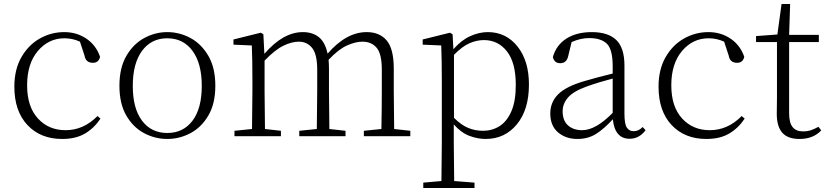

<svg xmlns="http://www.w3.org/2000/svg" viewBox="-20 -683 4155 963"><path d="M292 14Q183 14 117.5 -56Q52 -126 52 -248Q52 -335 87.5 -396.5Q123 -458 180 -490Q237 -522 302 -522Q365 -522 413.5 -489Q462 -456 482 -398Q475 -368 446 -368Q410 -368 404 -404L381 -474Q344 -491 303 -491Q224 -491 170 -427.5Q116 -364 116 -255Q116 -148 170 -89Q224 -30 309 -30Q399 -30 469 -101L484 -88Q452 -40 406 -13Q360 14 292 14Z M819 14Q758 14 703 -15Q648 -44 613.5 -103.5Q579 -163 579 -253Q579 -343 614 -403Q649 -463 704 -492.5Q759 -522 819 -522Q880 -522 935 -492.5Q990 -463 1025 -403Q1060 -343 1060 -253Q1060 -163 1025 -103.5Q990 -44 935 -15Q880 14 819 14ZM819 -16Q899 -16 945.5 -77.5Q992 -139 992 -252Q992 -365 945.5 -428Q899 -491 819 -491Q739 -491 692.5 -428Q646 -365 646 -252Q646 -139 692.5 -77.5Q739 -16 819 -16Z M1891 0H1805V-27L1893 -36Q1895 -144 1895 -226V-334Q1895 -413 1869 -443.5Q1843 -474 1798 -474Q1763 -474 1720.5 -455Q1678 -436 1628 -383Q1630 -362 1630 -335V-226L1632 -36L1713 -27V0H1481V-27L1569 -36L1571 -226V-334Q1571 -411 1545.5 -442.5Q1520 -474 1479 -474Q1443 -474 1401 -453.5Q1359 -433 1307 -379V-226L1309 -36L1389 -27V0H1156V-27L1244 -36L1246 -226V-282Q1246 -384 1243 -455L1151 -459V-485L1288 -519L1301 -511L1306 -413Q1400 -522 1499 -522Q1548 -522 1579.5 -496.5Q1611 -471 1623 -414Q1717 -522 1819 -522Q1884 -522 1919.5 -480Q1955 -438 1955 -338V-226L1957 -36L2038 -27V0Z M2416 14Q2376 14 2334.5 -1.5Q2293 -17 2256 -59V32L2258 225L2360 233V260H2103V233L2194 225L2196 32V-278Q2196 -382 2193 -455L2100 -459V-485L2237 -519L2250 -511L2254 -436Q2293 -481 2338 -501.5Q2383 -522 2427 -522Q2518 -522 2575.5 -450Q2633 -378 2633 -259Q2633 -133 2572.5 -59.5Q2512 14 2416 14ZM2257 -408V-92Q2293 -56 2328 -41.5Q2363 -27 2403 -27Q2448 -27 2485 -50Q2522 -73 2544.5 -124Q2567 -175 2567 -257Q2567 -369 2522.5 -425.5Q2478 -482 2407 -482Q2371 -482 2334.5 -466Q2298 -450 2257 -408Z M3138 13Q3100 13 3079 -12.5Q3058 -38 3054 -85Q3009 -36 2969 -11Q2929 14 2876 14Q2818 14 2779 -19Q2740 -52 2740 -114Q2740 -170 2779 -209.5Q2818 -249 2910 -276Q2982 -297 3053 -314V-350Q3053 -435 3024 -463.5Q2995 -492 2935 -492Q2892 -492 2847 -472L2830 -402Q2822 -366 2790 -366Q2760 -366 2753 -397Q2770 -457 2821 -489.5Q2872 -522 2948 -522Q3030 -522 3071 -482.5Q3112 -443 3112 -354V-113Q3112 -61 3124 -43Q3136 -25 3158 -25Q3184 -25 3203 -46L3218 -30Q3186 13 3138 13ZM3053 -117V-289Q2984 -271 2922 -249Q2856 -225 2829 -194Q2802 -163 2802 -125Q2802 -78 2829 -54Q2856 -30 2900 -30Q2968 -30 3053 -117Z M3523 14Q3414 14 3348.5 -56Q3283 -126 3283 -248Q3283 -335 3318.5 -396.5Q3354 -458 3411 -490Q3468 -522 3533 -522Q3596 -522 3644.5 -489Q3693 -456 3713 -398Q3706 -368 3677 -368Q3641 -368 3635 -404L3612 -474Q3575 -491 3534 -491Q3455 -491 3401 -427.5Q3347 -364 3347 -255Q3347 -148 3401 -89Q3455 -30 3540 -30Q3630 -30 3700 -101L3715 -88Q3683 -40 3637 -13Q3591 14 3523 14Z M3990 14Q3931 14 3903.5 -17.5Q3876 -49 3876 -112Q3876 -157 3877 -196V-472H3772V-502L3879 -510L3900 -663H3943L3938 -508H4087V-472H3938V-115Q3938 -67 3955.5 -45.5Q3973 -24 4007 -24Q4030 -24 4047.5 -30Q4065 -36 4085 -47L4099 -29Q4059 14 3990 14Z"/></svg>

Font: Minh Nguyen ExtraLight
Style: Regular
Weight: 250
Designer: Ryoko NISHIZUKA 西塚涼子 (kana & ideographs); Frank Grießhammer (Latin, Greek & Cyrillic); Wenlong ZHANG 张文龙 (bopomofo); San
Foundry: Adobe
Version: Version 1.100;July 7, 2023;FontCreator 14.0.0.2814 64-bit